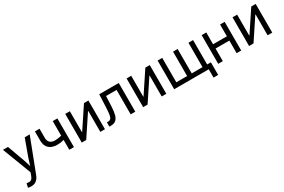

<svg xmlns="http://www.w3.org/2000/svg" viewBox="111 -1728 4626 3125"><g transform="rotate(-30 2424.0 -166.0)"><path d="M67.9 199.2 85 123.5 103.5 125.5Q127.9 130.9 147.9 127Q168 123 183.8 105.5Q199.7 87.9 211.9 52.7L230.5 1.5L23.9 -539.1H118.7L233.9 -221.2Q251.5 -173.8 264.2 -126.7Q276.9 -79.6 290.5 -35.2H260.7Q274.4 -79.6 287.4 -126.7Q300.3 -173.8 317.4 -221.2L433.1 -539.1H526.9L287.6 84.5Q272 126 249.3 153.3Q226.6 180.7 196.5 193.8Q166.5 207 128.9 207Q107.9 207 91.8 204.3Q75.7 201.7 67.9 199.2Z M831.1 -167.5Q736.8 -167.5 680.7 -217.5Q624.5 -267.6 624.5 -367.7V-539.1H711.4V-367.7Q711.4 -306.2 745.6 -277.1Q779.8 -248 831.1 -248Q883.8 -248 926.8 -257.8Q969.7 -267.6 1012.7 -282.7V-202.6Q984.4 -192.4 956.3 -184.3Q928.2 -176.3 897.7 -171.9Q867.2 -167.5 831.1 -167.5ZM960 0V-539.1H1046.9V0Z M1629.9 0H1543V-391.6H1537.6L1277.8 0H1194.3V-539.1H1281.2V-146.5H1286.1L1546.9 -539.1H1629.9Z M1712.9 0V-80.6H1732.4Q1756.3 -80.6 1772.7 -89.4Q1789.1 -98.1 1799.1 -121.6Q1809.1 -145 1814.7 -188.2Q1820.3 -231.4 1823.2 -299.8L1833 -539.1H2200.2V0H2113.3V-459H1915.5L1907.2 -269Q1903.3 -179.2 1887.7 -119.1Q1872.1 -59.1 1837.4 -29.5Q1802.7 0 1742.2 0Z M2783.2 0H2696.3V-391.6H2690.9L2431.2 0H2347.7V-539.1H2434.6V-146.5H2439.5L2700.2 -539.1H2783.2Z M2930.7 -539.1H3017.6V-80.6H3220.7V-539.1H3307.1V-80.6H3510.3V-539.1H3597.2V0H2930.7ZM3580.6 156.2V0H3543.9V-80.6H3667.5V156.2Z M4124 -317.4V-236.8H3824.2V-317.4ZM3845.2 -539.1V0H3758.3V-539.1ZM4190.9 -539.1V0H4104.5V-539.1Z M4773.9 0H4687V-391.6H4681.6L4421.9 0H4338.4V-539.1H4425.3V-146.5H4430.2L4690.9 -539.1H4773.9Z"/></g></svg>

Font: Inter 18pt
Style: Regular
Weight: 400
Designer: Rasmus Andersson
Foundry: rsms
Version: Version 4.001;git-66647c0bb